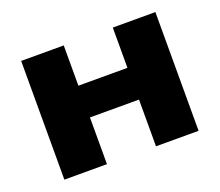

<svg xmlns="http://www.w3.org/2000/svg" viewBox="-85 -579 801 699"><g transform="rotate(-20 315.0 -230.0)"><path d="M102 -181H482V-304H102ZM410 -460V0H575V-460ZM55 -460V0H220V-460Z"/></g></svg>

Font: Jost ExtraBold
Style: Regular
Weight: 800
Version: Version 3.710